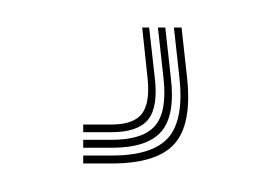

<svg xmlns="http://www.w3.org/2000/svg" viewBox="-20 1 192 138"><path d="M105 20.8H110.5L114.5 57.2Q118 90.2 105.4 104.4Q92.8 118.5 60.2 118.5H39.8V112.8H60.2Q89.8 112.8 101 99.9Q112.2 87 109 57.2ZM82.2 20.8H87.2L91.2 56.5Q93.8 77.8 86.5 86.9Q79.2 96 60.2 96H39.8V90.5H60.2Q76.2 90.5 82.1 82.6Q88 74.8 86 56.5ZM93.5 20.8H98.8L102.8 57Q106 83.8 96 95.5Q86 107.2 60.2 107.2H39.8V101.5H60.2Q83 101.5 91.6 91.2Q100.2 81 97.5 57Z"/></svg>

Font: Big Shoulders Inline Display Thin ExtraLight
Style: Regular
Weight: 250
Version: Version 2.002